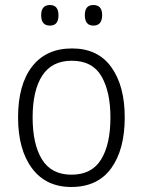

<svg xmlns="http://www.w3.org/2000/svg" viewBox="-20 -735 569 765"><path d="M477 -267Q477 -139 423 -64.5Q369 10 264 10Q163 10 107.5 -64.5Q52 -139 52 -267Q52 -398 108 -470Q164 -542 267 -542Q370 -542 423.5 -467.5Q477 -393 477 -267ZM110 -267Q110 -160 147.5 -99.5Q185 -39 265 -39Q345 -39 382.5 -99Q420 -159 420 -267Q420 -370 384 -431.5Q348 -493 266 -493Q187 -493 148.5 -434Q110 -375 110 -267ZM144 -674Q144 -715 179 -715Q213 -715 213 -674Q213 -633 179 -633Q144 -633 144 -674ZM318 -675Q318 -715 352 -715Q387 -715 387 -675Q387 -633 352 -633Q318 -633 318 -675Z"/></svg>

Font: Noto Sans Georgian SemiCondensed Light
Style: Regular
Weight: 300
Width: 4
Designer: Monotype Design Team, Akaki Razmadze
Foundry: Google LLC
Version: Version 2.005; ttfautohint (v1.8.4.7-5d5b)